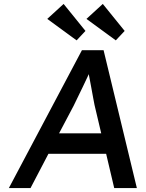

<svg xmlns="http://www.w3.org/2000/svg" viewBox="-20 -955 740 975"><path d="M25 0 396 -700H506L675 0H560L519 -174H226L135 0ZM280 -278H494L460 -422Q458 -429 453.5 -456Q449 -483 442.5 -516Q436 -549 431 -577Q431 -578 431 -579Q429 -574 427 -570Q415 -544 401 -515Q387 -486 374.5 -460.5Q362 -435 354 -418ZM568 -750 419 -859 502 -935 613 -798ZM369 -750 220 -859 303 -935 414 -798Z"/></svg>

Font: Lexend
Style: Italic
Weight: 400
Italic angle: -8.13011°
Designer: Bonnie Shaver-Troup, Thomas Jockin
Foundry: Lexend
Version: Version 1.007